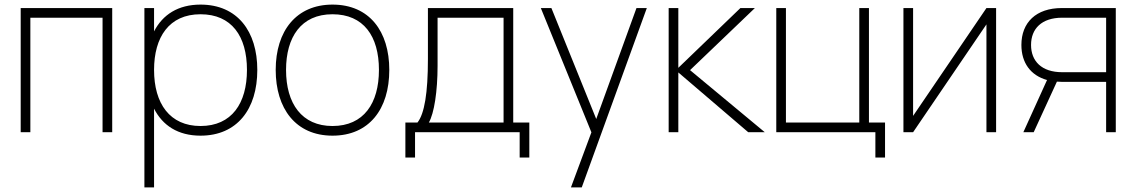

<svg xmlns="http://www.w3.org/2000/svg" viewBox="-20 -575 4942 835"><path d="M112 0V-498H426V0H468V-540H70V0Z M650 240V-102.5C687 -29.5 754 15 852 15C1011 15 1099 -100 1099 -271C1099 -438 1013 -555 852 -555C755 -555 687.5 -511.5 650 -438.5V-540H608V240ZM852 -27C719 -27 650 -124 650 -271C650 -413 715 -513 852 -513C987 -513 1054 -418 1054 -271C1054 -126 988 -27 852 -27Z M1426 15C1585 15 1673 -100 1673 -271C1673 -438 1587 -555 1426 -555C1269 -555 1179 -441 1179 -271C1179 -103 1266 15 1426 15ZM1426 -27C1293 -27 1224 -124 1224 -271C1224 -413 1289 -513 1426 -513C1561 -513 1628 -418 1628 -271C1628 -126 1562 -27 1426 -27Z M1743 110H1785V0H2240V110H2282V-42H2212V-540H1841V-318.5C1841 -170 1826 -80.5 1795.5 -42H1743ZM1845 -42C1868 -81.5 1883 -177.5 1883 -289V-498H2170V-42Z M2510 240 2793 -540H2748L2573 -57.5L2378 -540H2332L2552 0.5L2463 240Z M2888 0H2930V-260L3234 0H3306L2981 -270L3263 -540H3200L2930 -280V-540H2888Z M3829 110V-42H3759V-540H3717V-42H3398V-540H3356V0H3787V110Z M4270 -540 3951 -71V-540H3909V0H3951L4270 -469V0H4312V-540Z M4475.5 0 4576.5 -220C4583.5 -219.5 4590.5 -219 4598 -219H4790.5V0H4832.5V-540H4598C4485.5 -540 4422 -477 4422 -379.5C4422 -302.5 4461.5 -247 4533.5 -227L4430.5 0ZM4790.5 -498V-261H4599.5C4509.5 -261 4464 -309.5 4464 -379.5C4464 -449.5 4509.5 -498 4599.5 -498Z"/></svg>

Font: Vela Sans ExtLt
Style: Regular
Weight: 200
Designer: Principal design: Mikhail Sharanda - project Manrope.
Design modification: Ravid Balaliev
Foundry: Mikhail Sharanda
Version: Version 1.001